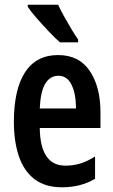

<svg xmlns="http://www.w3.org/2000/svg" viewBox="-20 -786 482 816"><path d="M227 -552Q316 -552 361.5 -484.5Q407 -417 407 -309V-242H149Q151 -82 258 -82Q291 -82 321 -91Q351 -100 384 -121V-26Q323 10 244 10Q171 10 126 -25Q81 -60 60 -122.5Q39 -185 39 -268Q39 -406 86.5 -479Q134 -552 227 -552ZM228 -464Q193 -464 172.5 -430.5Q152 -397 149 -325H303Q303 -386 284.5 -425Q266 -464 228 -464ZM227 -766Q237 -744 252.5 -716Q268 -688 284 -661.5Q300 -635 312 -618V-606H235Q216 -622 189 -650.5Q162 -679 136.5 -708Q111 -737 98 -757V-766Z"/></svg>

Font: Noto Sans Khmer UI ExtraCondensed SemiBold
Style: Regular
Weight: 600
Width: 2
Designer: Danh Hong and the Monotype Design Team
Foundry: Monotype Imaging Inc.
Version: Version 2.002; ttfautohint (v1.8.4.7-5d5b)